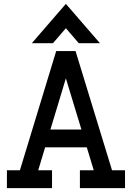

<svg xmlns="http://www.w3.org/2000/svg" viewBox="-20 -969 680 989"><path d="M144 -746.6 319.3 -949.2 494.6 -746.6H385.7L319.3 -823.7L252.9 -746.6ZM15.6 0V-91.8H82.5L269.5 -706.1H369.1L557.1 -91.8H624V0H391.6V-91.8H462.9L427.2 -210H212.4L176.8 -91.8H248V0ZM319.3 -565.4 239.7 -301.8H399.4Z"/></svg>

Font: Kay Pho Du
Style: Bold
Weight: 700
Designer: Victor Gaultney, Khu Oo Reh
Foundry: SIL International
Version: Version 3.000